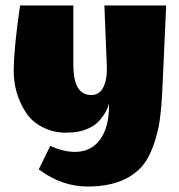

<svg xmlns="http://www.w3.org/2000/svg" viewBox="-20 -494 650 699"><path d="M377 -111V-119Q374 -102 361.5 -81.5Q349 -61 334 -47Q319 -33 291.5 -22Q264 -11 219 -11Q174 -11 134 -31.5Q94 -52 72 -88Q30 -155 30 -235.5Q30 -316 53 -474H247V-258Q247 -148 312 -148Q341 -148 355 -174Q369 -200 369 -240V-251L360 -474H585L571 -167Q568 -102 561.5 -56Q555 -10 537.5 38.5Q520 87 492 117Q427 185 299 185Q209 185 130 129L121 123L163 37Q211 59 253 59Q311 59 344 14.5Q377 -30 377 -111Z"/></svg>

Font: Wendy One
Style: Regular
Weight: 400
Designer: Alejandro Inler
Foundry: Alejandro Inler
Version: 1.001